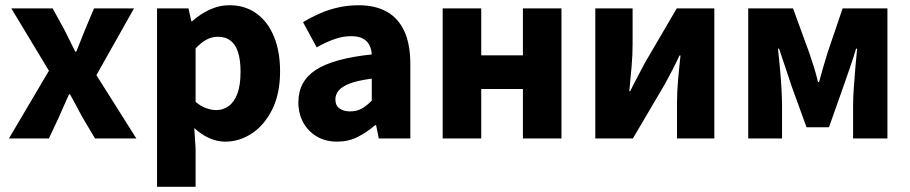

<svg xmlns="http://www.w3.org/2000/svg" viewBox="-20 -528 3468 732"><path d="M14 0 166.5 -258.2 23.1 -496.1H180.7L224.7 -415.9Q235.1 -395.3 245.7 -373.7Q256.3 -352.1 266.9 -331.3H270.9Q279.1 -352.1 287.9 -373.7Q296.7 -395.3 304.7 -415.9L338.6 -496.1H490.9L347.5 -241.4L499.9 0H342.4L293.6 -82Q282.2 -103.3 270.5 -125.3Q258.8 -147.3 247.1 -168.3H243.1Q233.9 -147.3 224 -125.7Q214.1 -104.1 204.9 -82L166.3 0Z M578.7 184.1V-496.1H698.6L709.2 -447.3H712.9Q742.3 -473.8 779 -491Q815.7 -508.1 854.1 -508.1Q914.2 -508.1 957.5 -476.9Q1000.8 -445.7 1024.3 -389Q1047.8 -332.4 1047.8 -255.9Q1047.8 -170.8 1017.9 -110.8Q988 -50.8 940.4 -19.4Q892.8 12 839.1 12Q807.6 12 777.5 -1.5Q747.4 -15.1 720.7 -39.8L725.7 38.7V184.1ZM804.8 -108.3Q830.5 -108.3 851.5 -123.4Q872.6 -138.4 884.9 -170.7Q897.1 -202.9 897.1 -254.2Q897.1 -298.8 887.7 -328.4Q878.3 -358 859.3 -372.9Q840.3 -387.8 810.9 -387.8Q788.8 -387.8 768.4 -377.5Q748 -367.1 725.7 -343.4V-139.7Q745.8 -122.6 766.3 -115.5Q786.7 -108.3 804.8 -108.3Z M1265.8 12Q1220.5 12 1187.2 -8Q1154 -27.9 1135.7 -61.8Q1117.5 -95.7 1117.5 -137.6Q1117.5 -217.8 1183.9 -261.4Q1250.4 -305 1397.4 -320.5Q1395.9 -341.6 1387.7 -357.2Q1379.4 -372.9 1362.5 -381.5Q1345.5 -390.1 1318.6 -390.1Q1287.7 -390.1 1255.7 -379Q1223.7 -368 1187.4 -347.4L1135.3 -443.4Q1166.8 -462.6 1201 -477.4Q1235.2 -492.2 1271.8 -500.1Q1308.4 -508 1347.4 -508Q1410.6 -508 1454.5 -483.5Q1498.3 -459 1521.3 -409.3Q1544.4 -359.6 1544.4 -283.3V0H1424.2L1413.9 -50.6H1409.9Q1378.2 -23.2 1343.1 -5.6Q1308.1 12 1265.8 12ZM1315.2 -103.3Q1340.2 -103.3 1359.2 -114.1Q1378.3 -124.9 1397.4 -144.3V-228.2Q1345 -221.3 1314.7 -210Q1284.4 -198.6 1271.5 -183.2Q1258.6 -167.8 1258.6 -149Q1258.6 -125.8 1274.2 -114.5Q1289.7 -103.3 1315.2 -103.3Z M1667.7 0V-496.1H1814.7V-317.1H1973.6V-496.1H2120.6V0H1973.6V-188.6H1814.7V0Z M2249.6 0V-496H2391.8V-358.4Q2391.8 -320.1 2388 -274.7Q2384.2 -229.3 2379.2 -180.3H2382.6Q2394.9 -206 2411.3 -236.3Q2427.6 -266.7 2438.9 -288.7L2560.1 -496H2703.4V0H2561.1V-138.1Q2561.1 -175.5 2565 -220.9Q2568.9 -266.2 2574.4 -316.2H2570.4Q2558.5 -290.2 2542.7 -259.5Q2526.9 -228.8 2514.6 -206.9L2392.8 0Z M2832.6 0V-496H3003.5L3065 -327.4Q3074.8 -298.7 3083.3 -271.8Q3091.7 -244.9 3098.7 -215H3102.7Q3110.7 -244.9 3118.5 -271.8Q3126.3 -298.7 3135.2 -327.4L3192.5 -496H3363.3V0H3232.4V-127.2Q3232.4 -154.4 3235.2 -194.2Q3238.1 -234 3241.4 -274.2Q3244.8 -314.4 3247.8 -342.5H3243.8Q3233.8 -308.5 3220.4 -270Q3207 -231.4 3196 -199.8L3140.5 -42.9H3054.9L2997.9 -199.8Q2987.9 -231.4 2974.5 -270.2Q2961.1 -309 2950.1 -342.5H2946.1Q2949.1 -314.4 2953 -274.2Q2956.8 -234 2959.1 -194.2Q2961.5 -154.4 2961.5 -127.2V0Z"/></svg>

Font: Source Sans 3 VF
Style: Regular
Weight: 200
Designer: Paul D. Hunt
Foundry: Adobe
Version: Version 3.046;hotconv 1.0.118;makeotfexe 2.5.65603